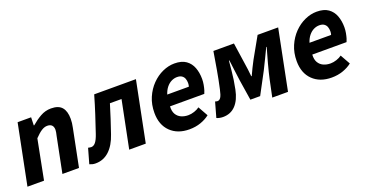

<svg xmlns="http://www.w3.org/2000/svg" viewBox="-31 -993 2838 1489"><g transform="rotate(-20 1388.0 -248.0)"><path d="M14.3 0 113.6 -496.1H225L222.9 -429.7H226.9Q263.1 -461.2 304.1 -484.7Q345.1 -508.1 392.3 -508.1Q454.3 -508.1 481.9 -475.6Q509.6 -443.1 509.6 -380.6Q509.6 -364.2 507.7 -346.4Q505.7 -328.5 501.6 -310L439.6 0H302.8L361.5 -292.8Q364.9 -308.4 367.2 -319.3Q369.5 -330.3 369.5 -340.3Q369.5 -365.9 356.7 -378.7Q344 -391.5 319.1 -391.5Q295.9 -391.5 271.5 -376Q247.1 -360.4 214.9 -326.7L151.1 0Z M574.1 11.3Q558.4 11.3 546.4 8.1Q534.5 5 524.4 0.4L559.4 -123.2Q565.1 -122.2 571.3 -120.7Q577.5 -119.2 584.4 -119.2Q604.8 -119.2 620.9 -138.9Q637 -158.6 651.8 -202Q676.8 -275.1 700.4 -348.1Q723.9 -421 745.6 -496.1H1090L990.7 0H854L932.4 -389.4H836.5Q819.1 -330.3 800.3 -273.9Q781.6 -217.5 762.2 -160.1Q734.7 -77.5 686.9 -33.1Q639 11.3 574.1 11.3Z M1348.5 12Q1251.6 12 1193.3 -44.7Q1135.1 -101.4 1135.1 -200.5Q1135.1 -269.5 1159.4 -326Q1183.8 -382.5 1223.9 -423.5Q1264 -464.5 1312.9 -486.5Q1361.8 -508.5 1410.9 -508.5Q1470.6 -508.5 1506 -483.4Q1541.4 -458.2 1557.2 -415.9Q1573 -373.6 1573 -322Q1573 -298.3 1568.6 -274.6Q1564.3 -251 1558.7 -232.8Q1553.2 -214.7 1549.2 -207.3H1266.2Q1264 -167.2 1278.6 -142.4Q1293.3 -117.6 1319.2 -105.9Q1345.1 -94.2 1377.2 -94.2Q1400.8 -94.2 1427 -102.8Q1453.2 -111.5 1470.5 -124.8L1516.3 -43.1Q1485.8 -18.6 1442.5 -3.3Q1399.3 12 1348.5 12ZM1277.3 -300.7H1455.7Q1457.7 -307 1458.9 -314.1Q1460.1 -321.2 1460.1 -329.6Q1460.1 -349.6 1454 -366Q1447.9 -382.4 1433.4 -392.3Q1419 -402.3 1394 -402.3Q1370.6 -402.3 1347.9 -391.2Q1325.1 -380 1306.7 -357.4Q1288.3 -334.7 1277.3 -300.7Z M1625.4 11.1Q1612.4 11.1 1597.9 8.3Q1583.4 5.6 1572.9 0.4L1607.6 -123.3Q1612.6 -122.3 1617 -120.8Q1621.5 -119.3 1626.9 -119.3Q1643.2 -119.3 1654.3 -136.6Q1665.4 -153.8 1674.9 -198.6Q1691.6 -273.7 1704.2 -347Q1716.8 -420.4 1729.3 -496H1898.9L1923.9 -325.6Q1928.4 -296.5 1932.1 -268.1Q1935.8 -239.6 1938.2 -211.4H1942.2Q1955.7 -240.1 1969 -268.3Q1982.3 -296.5 1998.3 -325.6L2094.2 -496H2263.8L2164.6 0H2034.6L2064.8 -143.7Q2069.4 -164.9 2077 -195.8Q2084.6 -226.8 2094 -261.5Q2103.4 -296.2 2112.8 -328.5Q2122.2 -360.9 2128.8 -384.6H2124.8Q2105.8 -345.8 2084.7 -301.2Q2063.7 -256.7 2044.2 -218.9L1950.3 -42.9H1869.6L1843.4 -210.6Q1837.4 -252.6 1831.9 -297.4Q1826.3 -342.2 1820.9 -384.6H1816.9Q1813 -340.9 1809.3 -303.9Q1805.7 -267 1800.6 -231.6Q1795.5 -196.2 1787.3 -156.5Q1771 -75.6 1730.1 -32.2Q1689.3 11.1 1625.4 11.1Z M2522.5 12Q2425.6 12 2367.3 -44.7Q2309.1 -101.4 2309.1 -200.5Q2309.1 -269.5 2333.4 -326Q2357.8 -382.5 2397.9 -423.5Q2438 -464.5 2486.9 -486.5Q2535.8 -508.5 2584.9 -508.5Q2644.6 -508.5 2680 -483.4Q2715.4 -458.2 2731.2 -415.9Q2747 -373.6 2747 -322Q2747 -298.3 2742.6 -274.6Q2738.3 -251 2732.7 -232.8Q2727.2 -214.7 2723.2 -207.3H2440.2Q2438 -167.2 2452.6 -142.4Q2467.3 -117.6 2493.2 -105.9Q2519.1 -94.2 2551.2 -94.2Q2574.8 -94.2 2601 -102.8Q2627.2 -111.5 2644.5 -124.8L2690.3 -43.1Q2659.8 -18.6 2616.5 -3.3Q2573.3 12 2522.5 12ZM2451.3 -300.7H2629.7Q2631.7 -307 2632.9 -314.1Q2634.1 -321.2 2634.1 -329.6Q2634.1 -349.6 2628 -366Q2621.9 -382.4 2607.4 -392.3Q2593 -402.3 2568 -402.3Q2544.6 -402.3 2521.9 -391.2Q2499.1 -380 2480.7 -357.4Q2462.3 -334.7 2451.3 -300.7Z"/></g></svg>

Font: Source Sans Variable
Style: Italic
Weight: 200
Italic angle: -11°
Designer: Paul D. Hunt
Foundry: Adobe Systems Incorporated
Version: Version 3.006;hotconv 1.0.111;makeotfexe 2.5.65597